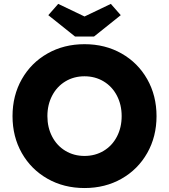

<svg xmlns="http://www.w3.org/2000/svg" viewBox="-20 -939 853 969"><path d="M43.2 -352.9Q43.2 -456.8 90.1 -539.4Q137 -622 219.7 -669Q302.4 -716 406.6 -716Q510.8 -716 593.5 -669Q676.2 -622 723.1 -539.2Q770 -456.4 770 -352.8Q770 -249.5 723.1 -166.8Q676.2 -84 593.5 -37Q510.8 10 406.6 10Q302.4 10 219.7 -37Q137 -84 90.1 -166.5Q43.2 -249.1 43.2 -352.9ZM594 -353Q594 -410.4 570 -456.4Q546 -502.4 503.1 -528.2Q460.1 -554 406.4 -554Q352.8 -554 310 -528.2Q267.2 -502.3 243.2 -456.3Q219.2 -410.4 219.2 -353Q219.2 -295.6 243.2 -249.6Q267.2 -203.6 310 -177.8Q352.9 -152 406.5 -152Q460.3 -152 503.3 -177.8Q546.2 -203.6 570.1 -249.6Q594 -295.6 594 -353ZM223.8 -862.4 273.8 -919.4 421.6 -848.6H391.6L539.4 -919.4L589.4 -862.4L454.4 -754.6H358.8Z"/></svg>

Font: Easer Grotesk Variable
Style: Regular
Weight: 400
Designer: Boardeaser, Bonnie Shaver-Troup, Thomas Jockin
Foundry: Lexend
Version: Version 1.001;Glyphs 3.1.2 (3151)